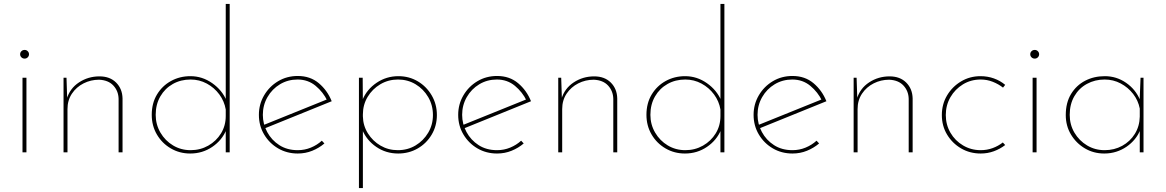

<svg xmlns="http://www.w3.org/2000/svg" viewBox="-20 -772 5909 973"><path d="M94 -378H114V0H94ZM82 -497Q82 -506 88.5 -512.5Q95 -519 105 -519Q114 -519 120.5 -512.5Q127 -506 127 -497Q127 -488 120.5 -481.5Q114 -475 105 -475Q95 -475 88.5 -481.5Q82 -488 82 -497Z M317 -378 321 -256 318 -270Q334 -324 380.5 -354.5Q427 -385 484 -385Q537 -385 568.5 -353.5Q600 -322 601 -273V0H581V-271Q580 -311 554.5 -338.5Q529 -366 482 -368Q440 -368 403.5 -349.5Q367 -331 344.5 -297.5Q322 -264 322 -219V0H302V-378Z M944 6Q890 6 845.5 -20Q801 -46 775 -90.5Q749 -135 749 -190Q749 -249 775.5 -293Q802 -337 846.5 -361.5Q891 -386 945 -386Q1005 -386 1055.5 -350.5Q1106 -315 1128 -262L1124 -250V-752H1144V0H1124V-130L1127 -114Q1105 -61 1055.5 -27.5Q1006 6 944 6ZM946 -11Q995 -11 1035.5 -34Q1076 -57 1100 -96Q1124 -135 1124 -184V-217Q1117 -259 1091.5 -293.5Q1066 -328 1028 -348.5Q990 -369 946 -369Q896 -369 856 -346.5Q816 -324 792.5 -283.5Q769 -243 769 -190Q769 -141 793 -100Q817 -59 857 -35Q897 -11 946 -11Z M1489 6Q1434 6 1389.5 -20Q1345 -46 1318.5 -90.5Q1292 -135 1292 -190Q1292 -244 1318.5 -289Q1345 -334 1389.5 -360.5Q1434 -387 1489 -387Q1552 -387 1595.5 -350.5Q1639 -314 1661 -259L1318 -120L1312 -137L1644 -271L1639 -261Q1618 -305 1579.5 -337Q1541 -369 1488 -369Q1439 -369 1399 -345Q1359 -321 1335.5 -280Q1312 -239 1312 -190Q1312 -144 1334 -103Q1356 -62 1395.5 -36.5Q1435 -11 1489 -11Q1524 -11 1555.5 -24Q1587 -37 1611 -59L1624 -45Q1597 -22 1562.5 -8Q1528 6 1489 6Z M1998 6Q1936 6 1887 -27.5Q1838 -61 1816 -114L1819 -138V181H1799V-378H1818L1819 -237L1817 -266Q1839 -319 1888.5 -352.5Q1938 -386 1999 -386Q2053 -386 2097 -360Q2141 -334 2167.5 -289Q2194 -244 2194 -189Q2194 -134 2167.5 -89.5Q2141 -45 2096.5 -19.5Q2052 6 1998 6ZM1996 -11Q2046 -11 2086 -35Q2126 -59 2150 -99.5Q2174 -140 2174 -189Q2174 -239 2150 -280Q2126 -321 2086 -345Q2046 -369 1997 -369Q1948 -369 1907.5 -345Q1867 -321 1843 -281Q1819 -241 1819 -192V-182Q1820 -135 1844.5 -96Q1869 -57 1908.5 -34Q1948 -11 1996 -11Z M2499 6Q2444 6 2399.5 -20Q2355 -46 2328.5 -90.5Q2302 -135 2302 -190Q2302 -244 2328.5 -289Q2355 -334 2399.5 -360.5Q2444 -387 2499 -387Q2562 -387 2605.5 -350.5Q2649 -314 2671 -259L2328 -120L2322 -137L2654 -271L2649 -261Q2628 -305 2589.5 -337Q2551 -369 2498 -369Q2449 -369 2409 -345Q2369 -321 2345.5 -280Q2322 -239 2322 -190Q2322 -144 2344 -103Q2366 -62 2405.5 -36.5Q2445 -11 2499 -11Q2534 -11 2565.5 -24Q2597 -37 2621 -59L2634 -45Q2607 -22 2572.5 -8Q2538 6 2499 6Z M2824 -378 2828 -256 2825 -270Q2841 -324 2887.5 -354.5Q2934 -385 2991 -385Q3044 -385 3075.5 -353.5Q3107 -322 3108 -273V0H3088V-271Q3087 -311 3061.5 -338.5Q3036 -366 2989 -368Q2947 -368 2910.5 -349.5Q2874 -331 2851.5 -297.5Q2829 -264 2829 -219V0H2809V-378Z M3451 6Q3397 6 3352.5 -20Q3308 -46 3282 -90.5Q3256 -135 3256 -190Q3256 -249 3282.5 -293Q3309 -337 3353.5 -361.5Q3398 -386 3452 -386Q3512 -386 3562.5 -350.5Q3613 -315 3635 -262L3631 -250V-752H3651V0H3631V-130L3634 -114Q3612 -61 3562.5 -27.5Q3513 6 3451 6ZM3453 -11Q3502 -11 3542.5 -34Q3583 -57 3607 -96Q3631 -135 3631 -184V-217Q3624 -259 3598.5 -293.5Q3573 -328 3535 -348.5Q3497 -369 3453 -369Q3403 -369 3363 -346.5Q3323 -324 3299.5 -283.5Q3276 -243 3276 -190Q3276 -141 3300 -100Q3324 -59 3364 -35Q3404 -11 3453 -11Z M3996 6Q3941 6 3896.5 -20Q3852 -46 3825.5 -90.5Q3799 -135 3799 -190Q3799 -244 3825.5 -289Q3852 -334 3896.5 -360.5Q3941 -387 3996 -387Q4059 -387 4102.5 -350.5Q4146 -314 4168 -259L3825 -120L3819 -137L4151 -271L4146 -261Q4125 -305 4086.5 -337Q4048 -369 3995 -369Q3946 -369 3906 -345Q3866 -321 3842.5 -280Q3819 -239 3819 -190Q3819 -144 3841 -103Q3863 -62 3902.5 -36.5Q3942 -11 3996 -11Q4031 -11 4062.5 -24Q4094 -37 4118 -59L4131 -45Q4104 -22 4069.5 -8Q4035 6 3996 6Z M4321 -378 4325 -256 4322 -270Q4338 -324 4384.5 -354.5Q4431 -385 4488 -385Q4541 -385 4572.5 -353.5Q4604 -322 4605 -273V0H4585V-271Q4584 -311 4558.5 -338.5Q4533 -366 4486 -368Q4444 -368 4407.5 -349.5Q4371 -331 4348.5 -297.5Q4326 -264 4326 -219V0H4306V-378Z M5074 -37Q5048 -17 5016.5 -5.5Q4985 6 4950 6Q4895 6 4850.5 -20Q4806 -46 4779.5 -90Q4753 -134 4753 -189Q4753 -244 4779.5 -288.5Q4806 -333 4850.5 -359.5Q4895 -386 4949 -386Q4985 -386 5017 -374.5Q5049 -363 5074 -342L5063 -328Q5040 -346 5011 -357.5Q4982 -369 4950 -369Q4900 -369 4860 -344.5Q4820 -320 4796.5 -279.5Q4773 -239 4773 -189Q4773 -140 4796.5 -99.5Q4820 -59 4860.5 -35Q4901 -11 4950 -11Q4982 -11 5010.5 -21.5Q5039 -32 5062 -50Z M5213 -378H5233V0H5213ZM5201 -497Q5201 -506 5207.5 -512.5Q5214 -519 5224 -519Q5233 -519 5239.5 -512.5Q5246 -506 5246 -497Q5246 -488 5239.5 -481.5Q5233 -475 5224 -475Q5214 -475 5207.5 -481.5Q5201 -488 5201 -497Z M5576 6Q5522 6 5478 -20Q5434 -46 5407.5 -90Q5381 -134 5381 -189Q5381 -252 5408 -296Q5435 -340 5479.5 -363Q5524 -386 5579 -386Q5638 -386 5686.5 -352.5Q5735 -319 5757 -266L5755 -253L5760 -378H5775V0H5756V-129L5759 -115Q5749 -89 5731 -67Q5713 -45 5689 -28.5Q5665 -12 5636.5 -3Q5608 6 5576 6ZM5578 -11Q5627 -11 5667 -33Q5707 -55 5731 -93.5Q5755 -132 5756 -181V-222Q5748 -263 5722.5 -296Q5697 -329 5659.5 -349Q5622 -369 5578 -369Q5529 -369 5488.5 -347Q5448 -325 5424.5 -284.5Q5401 -244 5401 -190Q5401 -140 5425 -99.5Q5449 -59 5489 -35Q5529 -11 5578 -11Z"/></svg>

Font: Josefin Sans Thin Thin
Style: Regular
Weight: 250
Version: Version 2.001